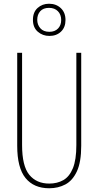

<svg xmlns="http://www.w3.org/2000/svg" viewBox="-20 -1062 526 1026"><path d="M414 -283Q414 -196 391 -146.5Q368 -97 329.5 -76.5Q291 -56 243 -56Q161 -56 116.5 -110.5Q72 -165 72 -283V-780H98V-287Q98 -175 136.5 -128Q175 -81 243 -81Q286 -81 318.5 -99.5Q351 -118 369.5 -163Q388 -208 388 -287V-780H414ZM244 -870Q208 -870 182 -892.5Q156 -915 156 -956Q156 -997 181 -1019.5Q206 -1042 242 -1042Q280 -1042 305 -1018.5Q330 -995 330 -955Q330 -916 306 -893Q282 -870 244 -870ZM244 -892Q273 -892 290 -909.5Q307 -927 307 -955Q307 -984 289.5 -1002Q272 -1020 242 -1020Q211 -1020 195 -1002Q179 -984 179 -956Q179 -930 195.5 -911Q212 -892 244 -892Z"/></svg>

Font: Noto Sans Malayalam UI ExtraCondensed Thin
Style: Regular
Weight: 100
Width: 2
Designer: Jelle Bosma - Monotype Design Team
Foundry: Monotype Imaging Inc.
Version: Version 2.104; ttfautohint (v1.8.4.7-5d5b)